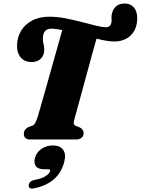

<svg xmlns="http://www.w3.org/2000/svg" viewBox="-20 -810 817 1115"><path d="M411.5 -115.5Q406.5 -98 409 -90.5Q411.5 -83 420 -79L443.5 -70Q465.5 -58 465.5 -38Q465.5 -19 453.2 -9.5Q441 0 421.5 0H155.5Q135.5 0 127 -9Q118.5 -18 118.5 -32Q118.5 -47 125.8 -56.5Q133 -66 145.5 -72.5L170 -81Q184.5 -87 198 -128.5Q204 -148.5 217.2 -194.5Q230.5 -240.5 247.5 -300.8Q264.5 -361 282.2 -424.5Q300 -488 315.8 -543.8Q331.5 -599.5 341.5 -635.5Q323 -639 307.2 -641.2Q291.5 -643.5 279 -643.5Q229.5 -643.5 229 -586.5Q228.5 -568.5 232.8 -555Q237 -541.5 237 -521Q237 -490 217.5 -469.8Q198 -449.5 163.5 -449.5Q124.5 -449.5 101.2 -475.5Q78 -501.5 79 -548.5Q80 -593.5 102.2 -630.8Q124.5 -668 166 -690.5Q207.5 -713 266.5 -713Q311 -713 359.2 -703.8Q407.5 -694.5 453.2 -682.5Q499 -670.5 536.2 -661.2Q573.5 -652 596 -652Q621 -652 627 -678.5Q628.5 -687 627.8 -697Q627 -707 628 -720.5Q632 -750.5 650.5 -770Q669 -789.5 706 -789.5Q737 -789.5 757.2 -766.8Q777.5 -744 777 -701Q775.5 -640 739.2 -604.5Q703 -569 641.5 -569Q622.5 -569 596.5 -573.5Q570.5 -578 540.5 -585.5Q529 -546 514 -491.2Q499 -436.5 483 -377.5Q467 -318.5 452.2 -264.2Q437.5 -210 426.5 -170.2Q415.5 -130.5 411.5 -115.5ZM237.5 173Q201 173 188 154.5Q175 136 183 107Q191.5 74.5 221.2 54.5Q251 34.5 286.5 34.5Q327.5 34.5 346.2 59.2Q365 84 353 131Q320 255 178 283.5Q160.5 287.5 153 281.8Q145.5 276 146.5 265.5Q147 256 154 248Q161 240 176 236Q223.5 227.5 245.5 212.5Q267.5 197.5 271 184.5Q274 173 259 173Z"/></svg>

Font: Fraunces 72pt S050 Black
Style: Italic
Weight: 900
Italic angle: -16°
Version: Version 1.000; ttfautohint (v1.8.3)